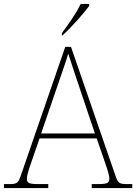

<svg xmlns="http://www.w3.org/2000/svg" viewBox="-24 -951 689 971"><path d="M289 -784V-771H291C332 -807 402 -886 427 -921V-931H384C363 -886 318 -822 289 -784ZM-4 0H220V-20H167C117 -20 112 -29 112 -48C112 -71 134 -129 140 -147L176 -251H465L501 -147C507 -129 529 -71 529 -48C529 -29 524 -20 474 -20H440V0H645V-20H623C577 -20 573 -24 558 -68L335 -714H306L83 -68C68 -24 64 -20 18 -20H-4ZM184 -276 266 -515C281 -560 313 -649 321 -680C335 -638 360 -559 379 -505L456 -276Z"/></svg>

Font: Noto Serif Gurmukhi Thin
Style: Regular
Weight: 100
Designer: Vaibhav Singh and the Monotype Design Team
Foundry: Monotype Imaging Inc.
Version: Version 2.004